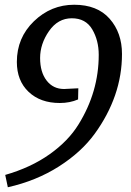

<svg xmlns="http://www.w3.org/2000/svg" viewBox="-20 -682 550 809"><path d="M232 -248Q150 -248 100.5 -295Q51 -342 51 -421Q51 -523 123 -592.5Q195 -662 292.5 -662Q390 -662 442 -603Q494 -544 494 -454.5Q494 -365 465 -281Q436 -197 379.5 -119Q323 -41 228 19.5Q133 80 13 107L2 55Q110 24 189 -32Q268 -88 311 -158Q396 -295 396 -451Q396 -512 368.5 -558.5Q341 -605 282.5 -605Q224 -605 186.5 -551Q149 -497 149 -437.5Q149 -378 176.5 -342.5Q204 -307 250 -307L310 -310L309 -263Q274 -248 232 -248Z"/></svg>

Font: Andada SC
Style: Italic
Weight: 400
Italic angle: -8.29999°
Designer: Carolina Giovagnoli
Foundry: Carolina Giovagnoli
Version: Version 1.003